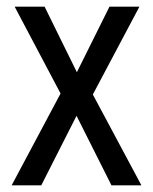

<svg xmlns="http://www.w3.org/2000/svg" viewBox="-20 -557 460 577"><path d="M162 -276 15 0H104L210 -209L315 0H405L259 -273L399 -537H309L211 -340L114 -537H24Z"/></svg>

Font: Noto Sans Sinhala UI Condensed
Style: Regular
Weight: 400
Width: 3
Designer: Jelle Bosma - Monotype Design Team
Foundry: Monotype Imaging Inc.
Version: Version 2.006